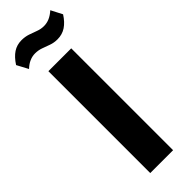

<svg xmlns="http://www.w3.org/2000/svg" viewBox="-316 -918 933 933"><g transform="rotate(-45 150.0 -451.5)"><path d="M229 -700V0H72V-700ZM-18 -832Q4 -866 29 -882.5Q54 -899 86 -899Q110 -899 131 -892Q152 -885 171.5 -877.5Q191 -870 212 -870Q232 -870 250.5 -878Q269 -886 288 -903L318 -845Q297 -812 271.5 -795Q246 -778 213 -778Q189 -778 168.5 -785.5Q148 -793 128.5 -800Q109 -807 87 -807Q68 -807 49.5 -799Q31 -791 13 -774Z"/></g></svg>

Font: Pathway Extreme 72pt
Style: Bold
Weight: 700
Designer: Eduardo Rodriguez Tunni
Foundry: Eduardo Rodriguez Tunni
Version: Version 1.001;gftools[0.9.26]